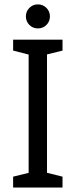

<svg xmlns="http://www.w3.org/2000/svg" viewBox="-20 -846 341 866"><path d="M109.2 0V-667H192V0ZM39.2 -667H119.2L124 -596.2L39.2 -617.8ZM39.2 0V-49.2L124.2 -70L119.2 0ZM182 0 175.3 -70.8 262 -49.2V0ZM173.7 -596 182 -667H262V-617.8ZM151 -717.8Q128.2 -717.8 112.5 -733.5Q96.8 -749.2 96.8 -772Q96.8 -794.7 112.5 -810.4Q128.2 -826.2 151 -826.2Q173.7 -826.2 189.4 -810.4Q205.2 -794.7 205.2 -772Q205.2 -749.2 189.4 -733.5Q173.7 -717.8 151 -717.8Z"/></svg>

Font: Epunda Slab Light
Style: Regular
Weight: 300
Designer: Simon Atzbach
Foundry: typofactur
Version: Version 1.102